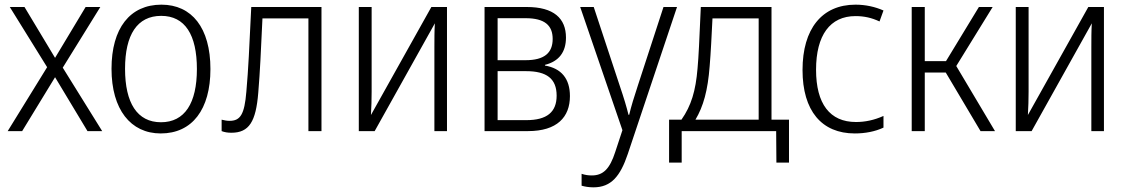

<svg xmlns="http://www.w3.org/2000/svg" viewBox="-20 -562 4833 823"><path d="M13 0H75L216 -231L355 0H418L249 -272L410 -532H347L216 -314L85 -532H22L182 -274Z M669 10C804 10 882 -93 882 -266C882 -443 802 -542 672 -542C537 -542 458 -441 458 -267C458 -93 540 10 669 10ZM670 -38C568 -38 516 -121 516 -267C516 -413 568 -494 671 -494C773 -494 824 -413 824 -266C824 -120 772 -38 670 -38Z M972 7C1048 7 1077 -41 1087 -164C1095 -261 1098 -335 1105 -483H1302V0H1358V-532H1057C1048 -348 1045 -272 1036 -169C1028 -71 1010 -44 964 -44C952 -44 943 -46 930 -49V0C943 5 956 7 972 7Z M1518 0H1586L1844 -462C1842 -430 1842 -392 1842 -360V0H1896V-532H1829L1570 -69C1572 -100 1573 -138 1573 -169V-532H1518Z M2057 0H2243C2368 0 2423 -60 2423 -150C2423 -225 2386 -269 2316 -281V-284C2376 -299 2406 -339 2406 -401C2406 -483 2354 -532 2238 -532H2057ZM2113 -304V-484H2233C2315 -484 2349 -453 2349 -395C2349 -335 2313 -304 2233 -304ZM2113 -47V-257H2235C2323 -257 2366 -225 2366 -152C2366 -82 2325 -47 2236 -47Z M2524 241C2600 241 2639 193 2671 98L2882 -532H2824L2714 -195C2698 -147 2685 -104 2677 -70H2674C2666 -103 2655 -140 2636 -196L2525 -532H2467L2648 -4L2617 90C2594 161 2566 190 2517 190C2501 190 2488 188 2473 183V234C2487 238 2504 241 2524 241Z M2848 135H2902V0H3307L3308 135H3362V-49H3287V-532H2984C2977 -376 2975 -325 2970 -269C2962 -172 2943 -109 2901 -49H2848ZM2961 -49C2995 -106 3014 -174 3022 -279C3027 -338 3030 -404 3034 -483H3232V-49Z M3644 10C3688 10 3731 2 3767 -15V-65C3727 -47 3688 -39 3649 -39C3537 -39 3478 -117 3478 -263C3478 -411 3538 -493 3647 -493C3684 -493 3716 -486 3750 -470L3767 -517C3731 -533 3690 -542 3647 -542C3503 -542 3420 -438 3420 -262C3420 -87 3502 10 3644 10Z M3888 0H3944V-251H4034L4183 0H4245L4079 -279L4235 -532H4176L4035 -300H3944V-532H3888Z M4334 0H4402L4660 -462C4658 -430 4658 -392 4658 -360V0H4712V-532H4645L4386 -69C4388 -100 4389 -138 4389 -169V-532H4334Z"/></svg>

Font: Noto Sans SemiCondensed Light
Style: Regular
Weight: 300
Width: 4
Designer: Monotype Design Team
Foundry: Monotype Imaging Inc.
Version: Version 2.013